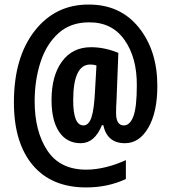

<svg xmlns="http://www.w3.org/2000/svg" viewBox="-20 -742 750 842"><path d="M370 -722Q223 -723 132 -606.5Q41 -490 41 -293Q41 -116 123.5 -18Q206 80 358 80Q453 80 532 43V-40Q492 -21 446 -9.5Q400 2 358 2Q243 2 187.5 -82Q132 -166 132 -298Q132 -390 157.5 -469Q183 -548 236 -596Q289 -644 370 -644Q471 -645 526 -567Q581 -489 580 -367Q580 -272 565 -232Q550 -192 523 -192Q489 -192 489 -247Q489 -259 489.5 -274Q490 -289 491 -303L499 -510Q439 -535 379 -535Q298 -535 252 -472.5Q206 -410 206 -303Q206 -213 239.5 -163.5Q273 -114 334 -114Q395 -114 427 -193H433Q450 -114 528 -114Q591 -114 630.5 -182Q670 -250 670 -365Q670 -520 589 -621Q508 -722 370 -722ZM376 -459Q391 -459 403 -455L397 -349Q393 -262 381 -227Q369 -192 346 -192Q301 -192 301 -302Q301 -459 376 -459Z"/></svg>

Font: Noto Sans UI Condensed
Style: Bold
Weight: 700
Width: 3
Designer: Monotype Design Team
Foundry: Monotype Imaging Inc.
Version: 1.001